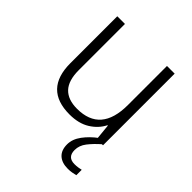

<svg xmlns="http://www.w3.org/2000/svg" viewBox="-206 -661 1008 1008"><g transform="rotate(45 298.0 -157.0)"><path d="M507 -532V0H461L452 -91H449Q427 -47 381.5 -18.5Q336 10 268 10Q81 10 81 -184V-532H138V-189Q138 -112 172.5 -75.5Q207 -39 275 -39Q450 -39 450 -242V-532ZM419 123Q419 176 471 176Q486 176 498 174Q510 172 519 170V210Q507 213 493.5 215.5Q480 218 463 218Q419 218 394.5 195.5Q370 173 370 130Q370 91 397.5 54Q425 17 466 -13L499 0Q465 30 442 59.5Q419 89 419 123Z"/></g></svg>

Font: Noto Sans Lao Light
Style: Regular
Weight: 300
Designer: Monotype Design Team
Foundry: Monotype Imaging Inc.
Version: Version 2.003; ttfautohint (v1.8.4.7-5d5b)